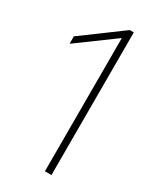

<svg xmlns="http://www.w3.org/2000/svg" viewBox="-190 -804 717 865"><g transform="rotate(30 168.0 -371.0)"><path d="M215.5 -742H236.5V0H202.5V-693L11.5 -553V-591.5Z"/></g></svg>

Font: Encode Sans Thin
Style: Regular
Weight: 250
Designer: Multiple Designers
Foundry: Impallari Type
Version: Version 2.000